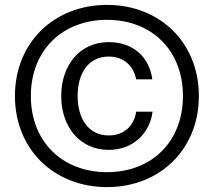

<svg xmlns="http://www.w3.org/2000/svg" viewBox="-20 -752 873 784"><path d="M424 -140C520 -140 591 -204 603 -296H536C527 -237 486 -199 424 -199C341 -199 297 -268 297 -360C297 -453 341 -521 424 -521C485 -521 525 -484 536 -428H602C590 -517 526 -580 424 -580C305 -580 230 -485 230 -360C230 -235 305 -140 424 -140ZM41 -360C41 -142 201 12 417 12C633 12 792 -142 792 -360C792 -578 633 -732 417 -732C201 -732 41 -578 41 -360ZM106 -360C106 -547 235 -671 417 -671C599 -671 727 -547 727 -360C727 -173 599 -49 417 -49C235 -49 106 -173 106 -360Z"/></svg>

Font: Aspekta 350
Style: Regular
Weight: 350
Designer: Ivo Dolenc
Version: Version 2.000